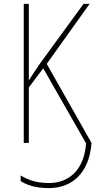

<svg xmlns="http://www.w3.org/2000/svg" viewBox="-20 -734 490 986"><path d="M231 232C344 232 438 161 450 0L220 -406L440 -714H409L182 -403C157 -365 138 -338 128 -320V-714H102V0H128V-285L202 -383L422 2C412 142 331 206 231 206C166 206 123 189 86 167V196C111 212 155 232 231 232Z"/></svg>

Font: Noto Sans Condensed Thin
Style: Regular
Weight: 100
Width: 3
Designer: Monotype Design Team
Foundry: Monotype Imaging Inc.
Version: Version 2.013